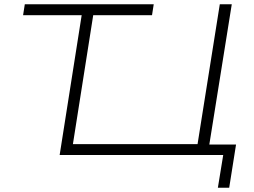

<svg xmlns="http://www.w3.org/2000/svg" viewBox="-20 -725 1188 898"><path d="M999 153 1024 0H259L362 -654H88L96 -705H699L691 -654H416L321 -51H904L1008 -705H1064L959 -49H1084L1052 153Z"/></svg>

Font: Nunito Sans 7pt Expanded ExtraLight
Style: Italic
Weight: 250
Width: 7
Italic angle: -9°
Designer: Vernon Adams
Foundry: Vernon Adams
Version: Version 3.101;gftools[0.9.27]